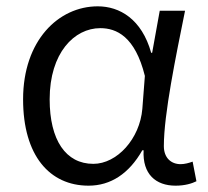

<svg xmlns="http://www.w3.org/2000/svg" viewBox="-20 -574 658 607"><path d="M260 13C330 13 388 -25 430 -99H434C430 -23 473 13 535 13C565 13 587 6 601 -1L589 -63C578 -59 564 -55 551 -55C521 -55 498 -75 498 -112C498 -213 536 -396 565 -540H485L461 -407H458C428 -514 358 -554 289 -554C165 -554 53 -446 53 -260C53 -82 137 13 260 13ZM275 -56C188 -56 137 -131 137 -260C137 -407 215 -485 297 -485C348 -485 407 -459 438 -334L430 -230C422 -135 350 -56 275 -56Z"/></svg>

Font: Source Han Sans JP Normal
Style: Regular
Weight: 350
Designer: Ryoko NISHIZUKA 西塚涼子 (kana, bopomofo & ideographs); Paul D. Hunt (Latin, Greek & Cyrillic); Sandoll Communications 산돌커뮤니
Foundry: Adobe
Version: Version 2.002;hotconv 1.0.116;makeotfexe 2.5.65601